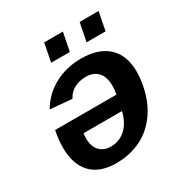

<svg xmlns="http://www.w3.org/2000/svg" viewBox="-165 -832 930 971"><g transform="rotate(-30 300.0 -346.0)"><path d="M346.7 -538.1Q447.8 -538.1 502.9 -487.1Q558.1 -436 558.1 -340.3Q558.1 -278.8 537.4 -211.7Q516.6 -144.5 473.6 -93.3Q430.7 -42 370.1 -16.1Q309.6 9.8 238.3 9.8Q142.1 9.8 92.3 -43Q42.5 -95.7 42.5 -193.8Q42.5 -236.8 52.2 -286.6L52.7 -290.5H411.1Q416 -314.9 416 -338.9Q416 -391.1 391.1 -418.7Q366.2 -446.3 321.8 -446.3Q284.2 -446.3 253.7 -430.4Q223.1 -414.6 208 -383.3L81.1 -394.5Q121.6 -463.4 190.9 -500.7Q260.3 -538.1 346.7 -538.1ZM256.8 -76.7Q307.1 -76.7 343.5 -110.6Q379.9 -144.5 393.6 -204.6H168.9L167 -176.8Q167 -127 191.9 -101.8Q216.8 -76.7 256.8 -76.7ZM412.6 -595.2 433.6 -702.1H544.4L523.4 -595.2ZM205.6 -595.2 226.6 -702.1H335.9L314.9 -595.2Z"/></g></svg>

Font: Cousine
Style: Bold Italic
Weight: 700
Italic angle: -12°
Monospace: yes
Designer: Steve Matteson
Foundry: Ascender Corporation
Version: Version 1.20